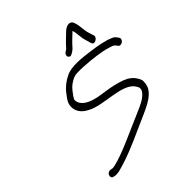

<svg xmlns="http://www.w3.org/2000/svg" viewBox="-205 -922 1043 1043"><g transform="rotate(-45 316.0 -400.5)"><path d="M384.9 -656C397.6 -662.8 408.2 -670.9 416.7 -682C435.9 -703.6 454.1 -719.1 474.6 -739C474.8 -739.7 475.3 -740.3 476.2 -741C476.9 -736.3 478.3 -731.3 480.2 -726C481.5 -718 482.8 -707.7 484.1 -695C485.9 -669.3 492.2 -653.7 497.9 -633L501.7 -621C508.6 -598.7 547.6 -619.6 541 -641L537.1 -653C531.2 -671.2 525.8 -684.4 524.5 -708C521.8 -731 519.5 -749.4 512.7 -766C502.8 -790.6 472.3 -785.8 448.7 -762C428.3 -741.9 407 -723.4 387.7 -701C383.7 -695 375.8 -691 370 -687C345.3 -672.1 361.1 -639.7 384.9 -656ZM631.5 -521C632.9 -526.3 632.1 -531 629.2 -535L622.5 -544C617.3 -552 610.5 -557.7 602 -561C566.9 -577.4 514.2 -586.4 463.4 -593C412.8 -599.5 337.4 -609.8 292.1 -588C262.5 -573.7 236.5 -554.9 215.4 -528C194.4 -499.4 174.5 -480.2 179.6 -441C184.7 -410 205.1 -389.8 233.3 -375C308 -332 462.8 -350 506.2 -283C513.6 -268.3 517.8 -269.5 514.8 -251C513.2 -245 509.1 -238.3 502.5 -231C481.4 -207 443.5 -191.2 410.4 -177C363.8 -157.6 311.9 -133.3 264.1 -113C213.4 -91.5 166.2 -71.2 114.7 -60C107.7 -58.7 102.6 -58.3 99.5 -59L90 -61C85 -62.3 79.8 -61.7 74.5 -59C56.9 -50.3 57.3 -26.7 71 -23L80.5 -21C89.3 -19 100.4 -19.3 113.8 -22C194.3 -42.1 273.3 -77 348.1 -111C392.7 -131.8 440.6 -150.3 481.1 -172C512.5 -189.8 549 -216.6 553.8 -255C558.2 -283.2 554.2 -289.1 542.7 -308C529.6 -329.4 507.5 -345.7 479.3 -356C446.1 -367.5 411.3 -376.2 366.1 -382C307.8 -389.7 257.1 -400.5 231.2 -432C223.5 -441.3 215.5 -456.2 219.7 -472C221.4 -476 223.9 -480.3 227.1 -485C237.3 -499.5 254.7 -523.6 270.2 -535C289.2 -548.2 307.1 -561 335 -561C349.8 -561.7 367.4 -561.3 387.7 -560C444.5 -556.3 507.4 -549.3 551.3 -535.5C571.1 -529.3 579.3 -528.1 588.2 -516L594.9 -507C597.3 -503.7 601.4 -502 607 -502C618 -502 628.7 -510.1 631.5 -521Z"/></g></svg>

Font: Just Breathe
Style: Obl5
Weight: 400
Foundry: Cannot Into Space Fonts
Version: Version 0.72